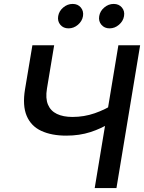

<svg xmlns="http://www.w3.org/2000/svg" viewBox="-20 -958 736 978"><path d="M317.4 -267.1Q242.7 -267.1 190.4 -291.3Q138.2 -315.4 116 -367.7Q93.8 -419.9 107.4 -502.9L145 -727.5H255.9L219.2 -506.8Q210.9 -457 224.4 -425Q237.8 -393.1 269.8 -377.7Q301.8 -362.3 349.1 -362.3Q408.2 -362.3 462.4 -381.1Q516.6 -399.9 563.5 -430.2L547.4 -335Q496.6 -303.2 440.7 -285.2Q384.8 -267.1 317.4 -267.1ZM462.4 0 583 -727.5H693.8L573.2 0ZM538.1 -813.5Q512.2 -813.5 496.6 -831.8Q481 -850.1 485.4 -876Q489.7 -901.9 511.2 -919.9Q532.7 -938 559.1 -938Q585.4 -938 600.8 -919.9Q616.2 -901.9 611.8 -876Q607.4 -850.1 585.9 -831.8Q564.5 -813.5 538.1 -813.5ZM329.1 -813.5Q302.7 -813.5 287.4 -831.8Q272 -850.1 276.4 -876Q280.8 -901.9 302.2 -919.9Q323.7 -938 350.1 -938Q376.5 -938 391.6 -919.9Q406.7 -901.9 402.8 -876Q398.4 -850.1 377 -831.8Q355.5 -813.5 329.1 -813.5Z"/></svg>

Font: Inter 18pt Medium
Style: Italic
Weight: 500
Italic angle: -9.3988°
Designer: Rasmus Andersson
Foundry: rsms
Version: Version 4.001;git-66647c0bb